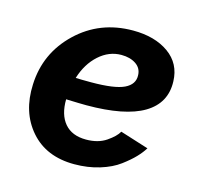

<svg xmlns="http://www.w3.org/2000/svg" viewBox="-85 -623 745 722"><g transform="rotate(15 287.5 -261.5)"><path d="M282 -91Q329 -91 360.5 -112.5Q392 -134 403 -154L514 -119Q503 -101 485 -82Q467 -63 437 -40.5Q407 -18 361.5 -4Q316 10 263 10Q154 10 92.5 -60.5Q31 -131 36 -240Q41 -363 130 -448Q219 -533 348 -533Q433 -533 487 -494.5Q541 -456 543 -387Q546 -303 473 -259.5Q400 -216 250 -216Q227 -216 171 -218Q170 -158 198.5 -124.5Q227 -91 282 -91ZM329 -433Q281 -433 242 -398Q203 -363 185 -305Q205 -304 245 -304Q336 -304 373.5 -322Q411 -340 409 -376Q408 -403 385.5 -418Q363 -433 329 -433Z"/></g></svg>

Font: Raleway-v4020
Style: Bold Italic
Weight: 700
Italic angle: -12°
Designer: Matt McInerney, Pablo Impallari, Rodrigo Fuenzalida
Foundry: Matt McInerney, Pablo Impallari, Rodrigo Fuenzalida
Version: Version 4.020;PS 004.020;hotconv 1.0.88;makeotf.lib2.5.64775